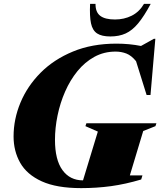

<svg xmlns="http://www.w3.org/2000/svg" viewBox="-20 -955 826 990"><path d="M708 -29.5Q627.5 -5.5 552.8 4.8Q478 15 398.5 15Q272 15 195.2 -20Q118.5 -55 84.2 -115.5Q50 -176 50 -251.5Q50 -340.5 85.5 -425.8Q121 -511 189.2 -579.8Q257.5 -648.5 356 -689.2Q454.5 -730 580.5 -730Q646 -730 707 -718L773.5 -755H781L756 -465H736L681.5 -639.5Q657.5 -669 631.5 -679Q605.5 -689 576 -689Q516 -689 466.5 -661.8Q417 -634.5 379.2 -588Q341.5 -541.5 315.8 -482.8Q290 -424 276.8 -359.8Q263.5 -295.5 263.5 -234Q263.5 -131 302 -78Q340.5 -25 408 -25L484.5 -276.5L420.5 -304.5L425.5 -319.5H786.5L781.5 -304.5L718.5 -279.5L649.5 -50.5H714.5ZM573 -854.5Q620 -854.5 659 -874Q698 -893.5 722.5 -935H757Q723 -871.5 692.5 -834.8Q662 -798 628 -782.5Q594 -767 549 -767Q504.5 -767 480.8 -782.5Q457 -798 449.2 -834.8Q441.5 -871.5 444.5 -935H472.5Q472 -892.5 496.8 -873.5Q521.5 -854.5 573 -854.5Z"/></svg>

Font: Newsreader 72pt ExtraBold
Style: Italic
Weight: 800
Italic angle: -17°
Designer: Hugues Gentile
Foundry: Production Type
Version: Version 1.003; ttfautohint (v1.8.3)